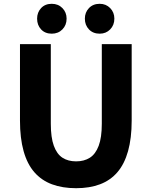

<svg xmlns="http://www.w3.org/2000/svg" viewBox="-20 -975 795 1009"><path d="M380 14Q308 14 253 -6.5Q198 -27 160.5 -70Q123 -113 104 -181Q85 -249 85 -341V-743H247V-325Q247 -252 263 -208.5Q279 -165 308.5 -146Q338 -127 380 -127Q422 -127 452 -146Q482 -165 498.5 -208.5Q515 -252 515 -325V-743H672V-341Q672 -249 653 -181Q634 -113 597 -70Q560 -27 505.5 -6.5Q451 14 380 14ZM252 -798Q217 -798 196 -820.5Q175 -843 175 -877Q175 -910 196 -932.5Q217 -955 252 -955Q286 -955 308 -932.5Q330 -910 330 -877Q330 -843 308 -820.5Q286 -798 252 -798ZM504 -798Q469 -798 447.5 -820.5Q426 -843 426 -877Q426 -910 447.5 -932.5Q469 -955 504 -955Q537 -955 559 -932.5Q581 -910 581 -877Q581 -843 559 -820.5Q537 -798 504 -798Z"/></svg>

Font: Noto Sans JP ExtraBold
Style: Regular
Weight: 800
Designer: Ryoko NISHIZUKA  (kana, bopomofo & ideographs); Paul D. Hunt (Latin, Greek & Cyrillic); Sandoll Communications , Soo-you
Foundry: Adobe
Version: Version 2.004-H2;hotconv 1.0.118;makeotfexe 2.5.65603